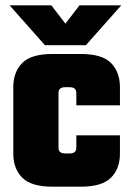

<svg xmlns="http://www.w3.org/2000/svg" viewBox="-20 -702 491 722"><path d="M200 -352V-147Q200 -136 206 -130.5Q212 -125 225 -125H245V0H177Q97 0 63.5 -34Q30 -68 30 -124V-375Q30 -431 63.5 -465Q97 -499 177 -499H244V-374H225Q212 -374 206 -368.5Q200 -363 200 -352ZM267 -306V-352Q267 -363 261 -368.5Q255 -374 242 -374H230V-499H284Q364 -499 397.5 -465Q431 -431 431 -375V-306ZM267 -147V-193H431V-124Q431 -68 397.5 -34Q364 0 284 0H230V-125H242Q255 -125 261 -130.5Q267 -136 267 -147ZM149 -532 16 -682H173L226 -613L279 -682H436L303 -532Z"/></svg>

Font: Teko Variable Light
Style: Regular
Weight: 300
Designer: Manushi Parikh, Jonny Pinhorn
Foundry: Indian Type Foundry
Version: Version 3.000